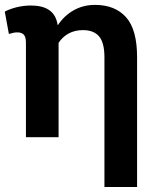

<svg xmlns="http://www.w3.org/2000/svg" viewBox="-21 -558 646 781"><path d="M403.8 202.6V-324.7Q403.8 -384.3 382.1 -409.9Q360.4 -435.5 316.4 -435.5Q283.7 -435.5 258.5 -421.9Q233.4 -408.2 217.3 -383.8V0H84.5V-384.8Q84.5 -407.7 75.7 -417Q66.9 -426.3 49.8 -426.3Q40.5 -426.3 33.2 -424.6Q25.9 -422.9 15.1 -419.9L-1.5 -510.7Q18.1 -521.5 46.9 -528.6Q75.7 -535.6 104.5 -535.6Q195.8 -535.6 211.4 -466.8Q211.9 -463.9 212.6 -460.7Q213.4 -457.5 213.9 -455.1Q240.2 -494.6 279.1 -516.4Q317.9 -538.1 365.2 -538.1Q446.8 -538.1 491.7 -488Q536.6 -438 536.6 -325.7V202.6Z"/></svg>

Font: Roboto Slab SemiBold
Style: Regular
Weight: 600
Designer: Google
Version: Version 2.001; ttfautohint (v1.8.3)